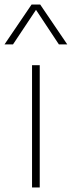

<svg xmlns="http://www.w3.org/2000/svg" viewBox="-50 -828 317 848"><path d="M91.5 0V-540H125.5V0ZM247 -632H210L109 -784.5L7.5 -632H-30L89.5 -808H127.5Z"/></svg>

Font: Encode Sans Semi Expanded Thin
Style: Regular
Weight: 250
Width: 6
Designer: Multiple Designers
Foundry: Impallari Type
Version: Version 2.000